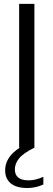

<svg xmlns="http://www.w3.org/2000/svg" viewBox="-20 -760 275 988"><path d="M78.5 0V-740H157V0ZM121 207.5Q65 207.5 35.8 183.8Q6.5 160 6.5 116.5Q6.5 75 35 40Q63.5 5 132.5 -28L157 0Q98.5 29 77.5 55.8Q56.5 82.5 56.5 112Q56.5 168 127.5 168Q144 168 162 164Q180 160 203 150V189.5Q163 207.5 121 207.5Z"/></svg>

Font: Encode Sans SmCnd
Style: Regular
Weight: 400
Width: 4
Designer: Multiple Designers
Foundry: Impallari Type
Version: Version 3.002; ttfautohint (v1.8.3) -l 8 -r 50 -G 200 -x 14 